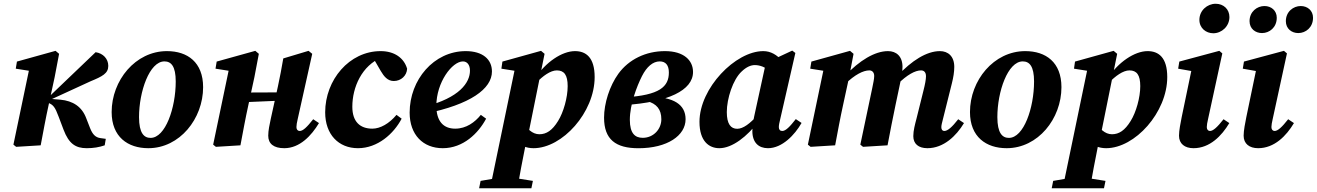

<svg xmlns="http://www.w3.org/2000/svg" viewBox="-20 -769 6968 1016"><path d="M51 -3.6 65.4 8 195.3 0C209 -72.4 221.7 -142.9 237.5 -214.3L269.2 -360.7L292.7 -484.2L274 -500L69.6 -443.2L63.4 -405.6L189.9 -385.6L136.9 -414.7L51 -3.6ZM534.1 0 539.8 -34.3 510.9 -38.3C486.2 -41.8 470.2 -56.5 456.6 -91.3L436.4 -143.1C413.4 -205.1 365.3 -235.3 299.8 -241.5L244.1 -246.1L240.4 -238.3L459 -338.8C522.1 -364.8 553 -380.7 553 -420.4C553 -457.7 525.7 -486.8 486 -492.8L223.7 -242L223.1 -229.4L233.7 -225.5C262.5 -214.5 271.4 -202 290.8 -150.2L316.2 -82.9C344.7 -7.8 380.3 15.2 439.3 15.2C474.3 15.2 505.6 10 534.1 0Z M764.9 15.2C930.9 15.2 1054.8 -140.9 1054.8 -307.7C1054.8 -439.4 972.4 -498.5 863.3 -498.5C696.3 -498.5 570.8 -343 570.8 -176C570.8 -44.7 656.3 15.2 764.9 15.2ZM776.6 -39.3C742.3 -39.3 715.7 -64.2 715.7 -149.3C715.7 -284.6 771 -444.1 850.1 -444.1C885.6 -444.1 909.9 -418.7 909.9 -337.8C909.9 -198.1 855.4 -39.3 776.6 -39.3Z M1122.4 8 1252.3 0C1266 -72.4 1278.7 -142.9 1294.5 -214.3L1326.2 -360.7L1349.7 -484.2L1331 -500L1126.6 -443.2L1120.4 -405.6L1246.9 -385.6L1193.9 -414.7L1108 -3.6L1122.4 8ZM1200.2 -225.1 1517.1 -238.7V-280.4L1200.2 -279V-225.1ZM1484.2 15.2C1566.7 15.2 1628.4 -51.9 1667.9 -117.7L1637.4 -138.1C1604 -95.9 1583.4 -75.9 1565.8 -75.9C1555.9 -75.9 1548.6 -83.2 1548.6 -96.5C1548.6 -107 1551.1 -120.8 1555.4 -139.3L1632.2 -484.2L1612.7 -500L1479 -459.8C1470.1 -409.6 1461.5 -360.4 1450.6 -311.6L1413 -141C1406.5 -110.8 1399.4 -78 1399.4 -51C1399.4 -8.3 1428.3 15.2 1484.2 15.2Z M1874.2 15.2C1978.3 15.2 2063.3 -60.9 2105.4 -141L2078.1 -161.2C2039.6 -114.9 1992.1 -88.2 1950.3 -88.2C1885.8 -88.2 1844.4 -124.4 1844.4 -204.2C1844.4 -307.3 1894.7 -422.2 2000.4 -465.4L1950.4 -469.9L1994.7 -393.6C2011.3 -365.7 2030.3 -340.3 2063.8 -340.3C2102 -340.3 2132.5 -368.4 2134.4 -405.3C2117.6 -462.8 2066.7 -498.5 1994.2 -498.5C1828.1 -498.5 1700.7 -345.9 1700.7 -174.7C1700.7 -56.9 1772.1 15.2 1874.2 15.2Z M2322.9 15.2C2431.3 15.2 2511.2 -63.6 2552.4 -141L2524.4 -161.2C2493 -122.1 2447.3 -88.2 2388.7 -88.2C2326.5 -88.2 2289 -127.2 2289 -209.2C2289 -333.5 2372.6 -444 2429.7 -444C2450.4 -444 2466.9 -427.8 2466.9 -395.1C2466.9 -332.3 2412 -251.4 2227.9 -204.8L2230.5 -167.6C2469.5 -216.2 2583.2 -299 2583.2 -390.7C2583.2 -455.4 2533.7 -498.5 2444.5 -498.5C2275.2 -498.5 2147.7 -346.3 2147.7 -173C2147.7 -55.8 2218.6 15.2 2322.9 15.2Z M2573.4 227.3H2717.9C2730.1 155.7 2743.5 86.1 2763.3 -13.3L2770.2 -31.3L2861.7 -484.2L2843 -500L2638.6 -443.2L2633.2 -405.6L2759.4 -385.6L2706.6 -414.7L2573.4 227.3ZM2700.6 -30.6C2730.7 1.3 2764.5 15.2 2803.3 15.2C2956 15.2 3126.7 -174.4 3126.7 -361.1C3126.7 -465.5 3080.4 -498.5 3022.7 -498.5C2954.1 -498.5 2866.7 -440.1 2810.9 -353.6L2817.6 -330.6C2852.6 -367.2 2893.2 -396.5 2926.5 -396.5C2965.2 -396.5 2983.9 -372.4 2983.9 -313.2C2983.9 -252.8 2961.8 -174.6 2933.1 -128.8C2902.4 -78.8 2871.5 -58.6 2834.3 -58.6C2796.9 -58.6 2767.9 -87.6 2741.1 -130.3L2700.6 -30.6ZM2515.3 227.3H2791.9L2799.9 188.2L2677.3 168.8H2635.9L2523.1 188.2L2515.3 227.3Z M3358.5 15.4C3511.8 15.4 3607.9 -52.1 3607.9 -138.1C3607.9 -215.9 3544.7 -256.3 3419.3 -256.8L3402.2 -234.4C3455.3 -220.7 3479.6 -189.6 3479.6 -137.9C3479.6 -85.3 3437.9 -39.7 3381.2 -39.7C3340.6 -39.7 3312.9 -62.7 3312.9 -135.2C3312.9 -216.1 3350 -312.6 3377.1 -366.3C3402.2 -415.8 3434.9 -444.1 3471 -444.1C3502.9 -444.1 3519.4 -423.5 3519.4 -385.4C3519.4 -310.8 3471.9 -264.9 3286.4 -254.1V-213.2C3514.4 -228.1 3647.3 -290.5 3647.3 -388.2C3647.3 -449.3 3599.1 -498.5 3498.8 -498.5C3397 -498.5 3307.5 -454.4 3252.6 -379.3C3205.3 -313.8 3176.5 -221.8 3176.5 -146.4C3176.5 -31.2 3237.8 15.4 3358.5 15.4Z M3786.5 15.2C3854.7 15.2 3934.3 -46.8 3994.2 -127L3988.1 -159.1C3949.1 -115.4 3912.8 -87.5 3880.9 -87.5C3847.1 -87.5 3826 -112.9 3826 -176C3826 -247 3858.2 -348.1 3904.8 -390.9C3929.5 -414.4 3952.7 -424.6 3974.6 -424.6C4001.7 -424.6 4028.5 -413 4052.1 -396.3L4119.8 -445.8C4091.6 -478.9 4058.4 -498.5 4019 -498.5C3871.5 -498.5 3681.4 -302.5 3681.4 -124.2C3681.4 -21.3 3732.1 15.2 3786.5 15.2ZM4043.9 15.2C4118.8 15.2 4185.9 -55.3 4221.6 -118.4L4191.1 -138.8C4160.4 -99.4 4138 -75.9 4119.5 -75.9C4107.9 -75.9 4101.3 -83.2 4101.3 -96.5C4101.3 -107 4104.3 -120.8 4108.8 -139.3L4188.8 -488.7L4172.3 -501.3L4032.7 -436.2L3971.2 -154.4C3964.9 -125 3961.2 -101.1 3961.2 -75.7C3961.2 -14.4 3994.5 15.2 4043.9 15.2Z M4887.5 15.2C4973.6 15.2 5040.7 -50.2 5081.1 -117.7L5050.6 -138.1C5017.8 -95.9 4994.5 -75.9 4976.9 -75.9C4967.3 -75.9 4961.2 -82.9 4961.2 -96.2C4961.2 -106.2 4965 -120 4969.9 -139.3L5017 -327.9C5025 -359.5 5029.7 -388.2 5029.7 -415.1C5029.7 -471.2 4996.9 -498.5 4953.7 -498.5C4883.9 -498.5 4804.3 -448.6 4728.9 -367.2L4728.9 -322.7C4780 -373.3 4822.7 -396.5 4853.7 -396.5C4869.4 -396.5 4880 -386.9 4880 -365.3C4880 -348.9 4874.9 -321.7 4866.9 -290.6L4829.7 -141C4821.8 -110.8 4812.9 -78 4812.9 -48.5C4812.9 -8.3 4839.9 15.2 4887.5 15.2ZM4399.3 0C4413 -72.4 4425.7 -142.9 4441.5 -214.3L4473.2 -360.7L4496.7 -484.2L4478 -500L4273.6 -443.2L4267.4 -405.6L4393.9 -385.6L4340.9 -414.7L4255 -3.6L4269.4 8L4399.3 0ZM4676.6 0C4690.3 -72.4 4704 -142.9 4719 -214.3L4745.2 -338.5C4750.9 -366.5 4755.7 -391.8 4755.7 -415.1C4755.7 -471.2 4722.8 -498.5 4679 -498.5C4609.1 -498.5 4527.7 -448.6 4452.1 -368.4L4452.1 -324.2C4504 -374.3 4548.1 -396.5 4580.3 -396.5C4594.4 -396.5 4606 -386.9 4606 -366.9C4606 -350.9 4600.5 -327.8 4595.4 -301.7L4532.6 -3.6L4546.9 8L4676.6 0Z M5306.9 15.2C5472.9 15.2 5596.8 -140.9 5596.8 -307.7C5596.8 -439.4 5514.4 -498.5 5405.3 -498.5C5238.3 -498.5 5112.8 -343 5112.8 -176C5112.8 -44.7 5198.3 15.2 5306.9 15.2ZM5318.6 -39.3C5284.3 -39.3 5257.7 -64.2 5257.7 -149.3C5257.7 -284.6 5313 -444.1 5392.1 -444.1C5427.6 -444.1 5451.9 -418.7 5451.9 -337.8C5451.9 -198.1 5397.4 -39.3 5318.6 -39.3Z M5603.4 227.3H5747.9C5760.1 155.7 5773.5 86.1 5793.3 -13.3L5800.2 -31.3L5891.7 -484.2L5873 -500L5668.6 -443.2L5663.2 -405.6L5789.4 -385.6L5736.6 -414.7L5603.4 227.3ZM5730.6 -30.6C5760.7 1.3 5794.5 15.2 5833.3 15.2C5986 15.2 6156.7 -174.4 6156.7 -361.1C6156.7 -465.5 6110.4 -498.5 6052.7 -498.5C5984.1 -498.5 5896.7 -440.1 5840.9 -353.6L5847.6 -330.6C5882.6 -367.2 5923.2 -396.5 5956.5 -396.5C5995.2 -396.5 6013.9 -372.4 6013.9 -313.2C6013.9 -252.8 5991.8 -174.6 5963.1 -128.8C5932.4 -78.8 5901.5 -58.6 5864.3 -58.6C5826.9 -58.6 5797.9 -87.6 5771.1 -130.3L5730.6 -30.6ZM5545.3 227.3H5821.9L5829.9 188.2L5707.3 168.8H5665.9L5553.1 188.2L5545.3 227.3Z M6218.9 -51C6218.9 -8.3 6249.2 15.2 6295.7 15.2C6381.9 15.2 6445.1 -50.4 6485.1 -117.7L6454.6 -138.1C6421.5 -95.9 6399.6 -75.9 6382.8 -75.9C6373.3 -75.9 6365.9 -83.2 6365.9 -96.5C6365.9 -107 6368.5 -120.8 6372.7 -139.3L6448.1 -486.4L6432.2 -500L6220.6 -443.2L6214.4 -405.6L6310.6 -388.5L6288.6 -416.2L6233.2 -149.7C6227.1 -119.5 6218.9 -78 6218.9 -51ZM6400.3 -593C6444.7 -593 6485.7 -629.7 6485.7 -678.8C6485.7 -719.8 6455 -749.1 6412.9 -749.1C6368.5 -749.1 6326.8 -713.6 6326.8 -664C6326.8 -620 6361.8 -593 6400.3 -593Z M6658.1 -594C6697.5 -594 6736.2 -623.7 6736.2 -675.1C6736.2 -713.1 6707.1 -737.1 6671 -737.1C6632.2 -737.1 6592.2 -707.6 6592.2 -657C6592.2 -616.7 6623.3 -594 6658.1 -594ZM6850 -594C6889.4 -594 6928.1 -623.7 6928.1 -675.1C6928.1 -713.1 6899 -737.1 6862.9 -737.1C6824.3 -737.1 6784.3 -707.6 6784.3 -657C6784.3 -616.7 6815.4 -594 6850 -594ZM6560.9 -51C6560.9 -8.3 6591.2 15.2 6637.7 15.2C6723.9 15.2 6787.1 -50.4 6827.1 -117.7L6796.6 -138.1C6763.5 -95.9 6741.6 -75.9 6724.8 -75.9C6715.3 -75.9 6707.9 -83.2 6707.9 -96.5C6707.9 -107 6710.5 -120.8 6714.7 -139.3L6790.1 -486.4L6774.2 -500L6562.6 -443.2L6556.4 -405.6L6652.6 -388.5L6630.6 -416.2L6575.2 -149.7C6569.1 -119.5 6560.9 -78 6560.9 -51Z"/></svg>

Font: Source Serif Variable
Style: Italic
Weight: 389
Italic angle: -12°
Designer: Frank Grießhammer
Foundry: Adobe Systems Incorporated
Version: Version 3.001;hotconv 1.0.111;makeotfexe 2.5.65597